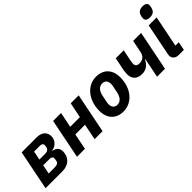

<svg xmlns="http://www.w3.org/2000/svg" viewBox="75 -1561 2388 2388"><g transform="rotate(-45 1269.0 -367.5)"><path d="M14 0H312C421 0 492 -68 492 -169C492 -216 471 -256 403 -268L404 -273C476 -284 523 -339 523 -405C523 -479 471 -525 386 -525H119ZM212 -306 235 -423H336C367 -423 386 -412 386 -384C386 -376 383 -361 381 -352C374 -321 350 -306 313 -306ZM171 -102 195 -222H305C336 -222 355 -211 355 -183C355 -175 352 -157 349 -144C343 -116 319 -102 282 -102Z M567 0H707L749 -211H919L877 0H1017L1122 -525H982L941 -323H771L812 -525H672Z M1376 12C1532 12 1647 -128 1647 -318C1647 -456 1566 -537 1438 -537C1282 -537 1167 -397 1167 -207C1167 -69 1248 12 1376 12ZM1381 -101C1332 -101 1306 -134 1306 -184C1306 -197 1308 -209 1309 -215L1328 -309C1343 -384 1380 -424 1433 -424C1482 -424 1508 -391 1508 -341C1508 -328 1506 -316 1505 -310L1486 -216C1471 -141 1434 -101 1381 -101Z M1975 0H2115L2220 -525H2080L2049 -371C2035 -301 2000 -271 1936 -271C1898 -271 1878 -288 1878 -320C1878 -334 1880 -352 1882 -364L1914 -525H1774L1740 -356C1736 -336 1733 -310 1733 -283C1733 -206 1779 -154 1868 -154C1936 -154 1983 -185 2021 -257H2027Z M2436 -583C2503 -583 2523 -620 2532 -655C2535 -667 2538 -683 2538 -695C2538 -727 2515 -747 2466 -747C2399 -747 2379 -710 2370 -675C2367 -663 2364 -647 2364 -635C2364 -603 2387 -583 2436 -583ZM2447 0 2469 -112H2410L2493 -525H2353L2269 -105C2267 -95 2266 -88 2266 -80C2266 -32 2302 0 2356 0Z"/></g></svg>

Font: Braiins Sans
Style: Bold Italic
Weight: 700
Italic angle: -11.31°
Designer: Mike Abbink, Paul van der Laan, Pieter van Rosmalen, Jiri Chlebus, Lubos Buracinsky
Foundry: Bold Monday, Sudetype
Version: Version 1.000;hotconv 1.0.109;makeotfexe 2.5.65596